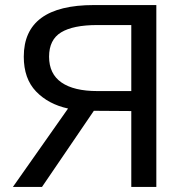

<svg xmlns="http://www.w3.org/2000/svg" viewBox="-20 -739 752 759"><path d="M499 -300 351 -301 146 0H31L249 -310Q171 -327 122.5 -377.5Q74 -428 74 -515Q74 -719 351 -719H598V0H499ZM499 -379V-640H365Q269 -640 221.5 -611Q174 -582 174 -515Q174 -447 223 -413Q272 -379 365 -379Z"/></svg>

Font: Nebula Sans Medium
Style: Regular
Weight: 500
Designer: Paul D. Hunt for Adobe (as Source Sans)
Foundry: Nebula Entertainment & Broadcasting LLC
Version: Version 1.010